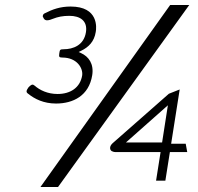

<svg xmlns="http://www.w3.org/2000/svg" viewBox="-20 -672 787 764"><path d="M92 -299C118 -278 154 -260 203 -260C271 -260 334 -291 347 -373C354 -418 333 -447 302 -461L293 -465L303 -470C332 -484 355 -506 361 -545C364 -561 373 -646 261 -646C220 -646 189 -635 158 -619C154 -617 151 -615 150 -607C155 -597 157 -583 190 -597C210 -605 230 -609 256 -609C299 -609 329 -589 322 -544C314 -492 271 -476 233 -476C219 -476 218 -474 216 -460C214 -446 215 -443 228 -443C287 -443 311 -400 307 -372C299 -323 260 -298 209 -298C170 -298 138 -313 117 -332H116C110 -339 102 -334 93 -324C84 -311 83 -305 92 -299ZM211 72 733 -652H657L141 72ZM424 -71C428 -69 433 -67 438 -67H619L601 47H638L656 -67H725L719 -100H661L695 -316L652 -299L428 -102C415 -90 416 -77 424 -71ZM648 -253 625 -105H481Z"/></svg>

Font: Charger Pro
Style: LitExtObl
Weight: 300
Designer: Jasper
Foundry: Cannot Into Space Fonts
Version: Version 1.09